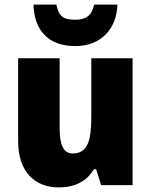

<svg xmlns="http://www.w3.org/2000/svg" viewBox="-20 -807 658 837"><path d="M492 -787H390C380 -735 350 -721 308 -721C258 -721 236 -734 226 -787H126C129 -672 194 -606 308 -606C417 -606 488 -677 492 -787ZM558 -553H378V-300C378 -197 364 -138 297 -138C256 -138 240 -176 240 -249V-553H59V-193C59 -56 133 10 237 10C302 10 357 -14 389 -69H399L421 0H558Z"/></svg>

Font: Noto Sans Devanagari SemiCondensed Black
Style: Regular
Weight: 900
Width: 4
Designer: Jelle Bosma - Monotype Design Team
Foundry: Monotype Imaging Inc.
Version: Version 2.004